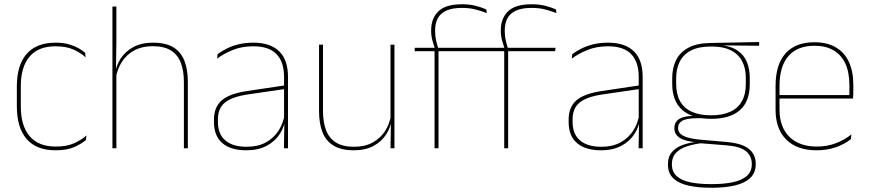

<svg xmlns="http://www.w3.org/2000/svg" viewBox="-20 -695 4072 900"><path d="M240.5 9.5Q150.5 9.5 104.8 -43.5Q59 -96.5 59 -196V-290.5Q59 -389.5 104.8 -442.2Q150.5 -495 240.5 -495Q275.5 -495 302 -487.5Q328.5 -480 347.8 -469.2Q367 -458.5 379 -447.5L381.5 -426Q358.5 -447.5 324.2 -462.8Q290 -478 240 -478Q160 -478 118.8 -429.8Q77.5 -381.5 77.5 -290.5V-196.5Q77.5 -105.5 118.8 -56.8Q160 -8 241.5 -8Q293.5 -8 328 -23.8Q362.5 -39.5 385.5 -60.5L382.5 -38.5Q363 -21.5 328.8 -6Q294.5 9.5 240.5 9.5Z M842 0V-310Q842 -363 827.8 -400.5Q813.5 -438 781.5 -458.2Q749.5 -478.5 696 -478.5Q646 -478.5 609.5 -458.8Q573 -439 551 -404.5Q529 -370 522 -325.5L511 -344H518.5Q523 -385 544.8 -419.2Q566.5 -453.5 604.8 -474.2Q643 -495 697 -495Q757.5 -495 793.2 -472.8Q829 -450.5 844.8 -409.2Q860.5 -368 860.5 -311V0ZM507 0V-664.5H525.5V-495.5L523.5 -357L525.5 -354V0Z M1311 0 1313 -128 1311.5 -131.5V-292V-334.5Q1311.5 -404.5 1276.2 -441.2Q1241 -478 1167.5 -478Q1113 -478 1070 -460.2Q1027 -442.5 997.5 -420L1000 -441Q1015.5 -453 1039.2 -465.5Q1063 -478 1095.2 -486.5Q1127.5 -495 1167.5 -495Q1209 -495 1239.5 -484.2Q1270 -473.5 1290.2 -453Q1310.5 -432.5 1320.2 -402.8Q1330 -373 1330 -335V0ZM1134 9.5Q1061.5 9.5 1022.2 -24.2Q983 -58 983 -123V-134.5Q983 -192.5 1019 -224.2Q1055 -256 1139.5 -268.5L1320.5 -295.5L1321 -278.5L1143 -252.5Q1068 -241.5 1034.8 -214.5Q1001.5 -187.5 1001.5 -135.5V-124Q1001.5 -66.5 1036.2 -36.8Q1071 -7 1136.5 -7Q1188.5 -7 1225.8 -27.2Q1263 -47.5 1285.5 -82.2Q1308 -117 1314.5 -160.5L1324 -142H1318Q1314 -102.5 1292 -67.8Q1270 -33 1230.5 -11.8Q1191 9.5 1134 9.5Z M1494 -485.5V-175.5Q1494 -123 1508.2 -85.2Q1522.5 -47.5 1554.5 -27.2Q1586.5 -7 1640 -7Q1690 -7 1726.5 -26.8Q1763 -46.5 1785.2 -81.2Q1807.5 -116 1814 -160.5L1823 -141.5H1817.5Q1813 -101 1791.2 -66.5Q1769.5 -32 1731.2 -11.2Q1693 9.5 1639 9.5Q1579 9.5 1543 -12.8Q1507 -35 1491.2 -76.2Q1475.5 -117.5 1475.5 -174.5V-485.5ZM1829 -485.5V0H1810.5L1812.5 -127H1810.5V-485.5Z M2145.5 -675Q2181.5 -675 2208 -668.2Q2234.5 -661.5 2259.5 -651L2262 -633.5Q2233.5 -644.5 2206.5 -651.2Q2179.5 -658 2145.5 -658Q2100 -658 2072.2 -645.2Q2044.5 -632.5 2032 -609Q2019.5 -585.5 2019.5 -552V-549Q2019.5 -525 2024.5 -504.2Q2029.5 -483.5 2035 -466.5L2018.5 -464V-467.5Q2013.5 -482.5 2007.2 -504.2Q2001 -526 2001 -550.5V-553Q2001 -609 2035 -642Q2069 -675 2145.5 -675ZM2017 0V-460H2035.5V0ZM1924 -455V-471H2024H2030H2258L2255.5 -455ZM2472 -675Q2508 -675 2534.5 -668.2Q2561 -661.5 2586 -651L2588.5 -633.5Q2560 -644.5 2533 -651.2Q2506 -658 2472 -658Q2426.5 -658 2398.8 -645.2Q2371 -632.5 2358.5 -609Q2346 -585.5 2346 -552V-549Q2346 -525 2351 -504.2Q2356 -483.5 2361.5 -466.5L2345 -464V-467.5Q2340 -482.5 2333.8 -504.2Q2327.5 -526 2327.5 -550.5V-553Q2327.5 -609 2361.5 -642Q2395.5 -675 2472 -675ZM2343.5 0V-460H2362V0ZM2250.5 -455V-471H2350.5H2356.5H2584.5L2582 -455Z M2973.5 0 2975.5 -128 2974 -131.5V-292V-334.5Q2974 -404.5 2938.8 -441.2Q2903.5 -478 2830 -478Q2775.5 -478 2732.5 -460.2Q2689.5 -442.5 2660 -420L2662.5 -441Q2678 -453 2701.8 -465.5Q2725.5 -478 2757.8 -486.5Q2790 -495 2830 -495Q2871.5 -495 2902 -484.2Q2932.5 -473.5 2952.8 -453Q2973 -432.5 2982.8 -402.8Q2992.5 -373 2992.5 -335V0ZM2796.5 9.5Q2724 9.5 2684.8 -24.2Q2645.5 -58 2645.5 -123V-134.5Q2645.5 -192.5 2681.5 -224.2Q2717.5 -256 2802 -268.5L2983 -295.5L2983.5 -278.5L2805.5 -252.5Q2730.5 -241.5 2697.2 -214.5Q2664 -187.5 2664 -135.5V-124Q2664 -66.5 2698.8 -36.8Q2733.5 -7 2799 -7Q2851 -7 2888.2 -27.2Q2925.5 -47.5 2948 -82.2Q2970.5 -117 2977 -160.5L2986.5 -142H2980.5Q2976.5 -102.5 2954.5 -67.8Q2932.5 -33 2893 -11.8Q2853.5 9.5 2796.5 9.5Z M3313.5 -138Q3225.5 -138 3178.2 -179.5Q3131 -221 3131 -302V-329Q3131 -376.5 3149 -413Q3167 -449.5 3206.2 -471Q3245.5 -492.5 3309 -493.5L3538.5 -498V-480.5L3351.5 -482.5L3351 -485Q3405.5 -479.5 3436.8 -458.2Q3468 -437 3481.2 -404Q3494.5 -371 3494.5 -330V-300.5Q3494.5 -219.5 3448.5 -178.8Q3402.5 -138 3313.5 -138ZM3311 168H3319.5Q3373.5 168 3415 159.2Q3456.5 150.5 3480.2 130.2Q3504 110 3504 75.5V73.5Q3504 35.5 3476.2 13.2Q3448.5 -9 3383.5 -14L3256 -24L3272.5 -24.5Q3230.5 -19.5 3198.2 -8.5Q3166 2.5 3147.8 22.5Q3129.5 42.5 3129.5 74V75.5Q3129.5 111 3152.8 131.2Q3176 151.5 3217 159.8Q3258 168 3311 168ZM3311 185Q3252 185 3207 175Q3162 165 3136.5 141.2Q3111 117.5 3111 76.5V74.5Q3111 39 3130.5 17Q3150 -5 3182 -16.2Q3214 -27.5 3251.5 -30.5L3250.5 -27.5Q3192.5 -32 3166.8 -48.5Q3141 -65 3141 -93.5V-94Q3141 -112 3150 -124.8Q3159 -137.5 3179.2 -144.5Q3199.5 -151.5 3232 -151.5V-158L3287.5 -141H3249Q3198 -140.5 3178.2 -129Q3158.5 -117.5 3158.5 -95V-94.5Q3158.5 -71 3183.5 -58Q3208.5 -45 3270.5 -39.5L3386 -29.5Q3459 -23 3490.8 3.2Q3522.5 29.5 3522.5 72.5V74.5Q3522.5 115 3496.8 139.2Q3471 163.5 3425.2 174.2Q3379.5 185 3319.5 185ZM3313.5 -154.5Q3367 -154.5 3403 -171Q3439 -187.5 3457.5 -220.2Q3476 -253 3476 -300.5V-330Q3476 -376.5 3458 -409.5Q3440 -442.5 3404.8 -459.8Q3369.5 -477 3317.5 -477H3312.5Q3254.5 -477 3218.5 -458Q3182.5 -439 3166 -405.5Q3149.5 -372 3149.5 -329V-302Q3149.5 -253.5 3167.8 -220.8Q3186 -188 3222.5 -171.2Q3259 -154.5 3313.5 -154.5Z M3808 9.5Q3716.5 9.5 3666 -40.2Q3615.5 -90 3615.5 -180.5V-292.5Q3615.5 -392.5 3662.2 -444.8Q3709 -497 3798 -497Q3856.5 -497 3897.2 -473.5Q3938 -450 3959 -405.2Q3980 -360.5 3980 -296.5V-279.5Q3980 -268.5 3979.8 -257.5Q3979.5 -246.5 3978.5 -233H3961.5Q3961.5 -250.5 3961.5 -266.5Q3961.5 -282.5 3961.5 -296Q3961.5 -355.5 3942.8 -396.5Q3924 -437.5 3887.5 -459Q3851 -480.5 3798 -480.5Q3718 -480.5 3676 -432.5Q3634 -384.5 3634 -292.5V-243.5V-239.5V-181Q3634 -140 3645.8 -108Q3657.5 -76 3680 -53.8Q3702.5 -31.5 3735 -19.8Q3767.5 -8 3808.5 -8Q3856 -8 3896 -22.8Q3936 -37.5 3971 -65L3968.5 -43Q3939 -19 3898 -4.8Q3857 9.5 3808 9.5ZM3624 -233V-249.5H3972V-233Z"/></svg>

Font: Anek Bangla Thin
Style: Regular
Weight: 250
Designer: Sulekha Rajkumar (Bangla), Yesha Goshar (Latin)
Foundry: Ek Type
Version: Version 1.003